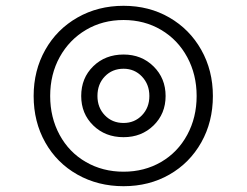

<svg xmlns="http://www.w3.org/2000/svg" viewBox="-20 -594 850 662"><path d="M96 -263Q96 -351 136 -422Q176 -493 247 -533.5Q318 -574 406 -574Q494 -574 564 -533.5Q634 -493 674 -422Q714 -351 714 -263Q714 -174 674 -103Q634 -32 564 8Q494 48 406 48Q318 48 247 8Q176 -32 136 -103Q96 -174 96 -263ZM658 -263Q658 -337 625.5 -397Q593 -457 535.5 -491Q478 -525 406 -525Q334 -525 276.5 -491Q219 -457 186 -397.5Q153 -338 153 -263Q153 -189 185.5 -129Q218 -69 276 -35.5Q334 -2 406 -2Q478 -2 535.5 -35.5Q593 -69 625.5 -129Q658 -189 658 -263ZM260 -263Q260 -325 301.5 -365.5Q343 -406 406 -406Q468 -406 509.5 -365Q551 -324 551 -263Q551 -202 509.5 -161.5Q468 -121 406 -121Q343 -121 301.5 -161.5Q260 -202 260 -263ZM495 -263Q495 -303 469.5 -330Q444 -357 406 -357Q367 -357 341.5 -330.5Q316 -304 316 -263Q316 -223 341.5 -196.5Q367 -170 406 -170Q444 -170 469.5 -196.5Q495 -223 495 -263Z"/></svg>

Font: FiraGO Book
Style: Italic
Weight: 350
Italic angle: -8°
Designer: bBox Type GmbH
Foundry: bBox Type GmbH
Version: Version 1.001